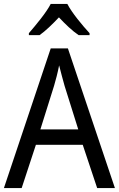

<svg xmlns="http://www.w3.org/2000/svg" viewBox="-20 -964 610 984"><path d="M325 -944H240C217 -899 165 -837 128 -794V-784H183C214 -806 248 -839 282 -875C316 -839 350 -806 383 -784H439V-794C402 -834 348 -899 325 -944ZM478 0H569L328 -716H240L0 0H91L164 -222H404ZM311 -524 381 -301H187L257 -524C265 -551 276 -592 283 -629C289 -602 305 -547 311 -524Z"/></svg>

Font: Noto Sans Georgian SemiCondensed
Style: Regular
Weight: 400
Width: 4
Designer: Monotype Design Team, Akaki Razmadze
Foundry: Google LLC
Version: Version 2.005